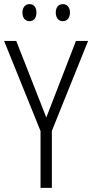

<svg xmlns="http://www.w3.org/2000/svg" viewBox="-20 -913 448 933"><path d="M89 -852C89 -826 103 -810 123 -810C144 -810 157 -825 157 -852C157 -878 144 -893 123 -893C103 -893 89 -877 89 -852ZM251 -852C251 -826 265 -810 285 -810C306 -810 320 -826 320 -852C320 -878 306 -893 285 -893C265 -893 251 -878 251 -852ZM205 -342 59 -714H0L177 -276V0H232V-277L408 -714H349Z"/></svg>

Font: Noto Sans Hebrew Condensed Light
Style: Regular
Weight: 300
Width: 3
Designer: Monotype Design Team
Foundry: Monotype Imaging Inc.
Version: Version 2.004